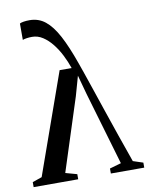

<svg xmlns="http://www.w3.org/2000/svg" viewBox="-94 -827 691 889"><g transform="rotate(-10 252.0 -382.0)"><path d="M107 -764.5Q149 -764.5 180.5 -739.2Q212 -714 239.8 -662Q267.5 -610 296 -529Q300 -518.5 311.5 -485Q323 -451.5 339.8 -402Q356.5 -352.5 376.8 -292.5Q397 -232.5 419.5 -167.5Q442 -102.5 464.5 -39L511.5 -23.5V0H354.5V-23.5L408.5 -39L307.5 -383L283 -472.5L257 -380.5L147 -39L201 -24V0H-8.5V-23.5L36 -39L204 -512.5H260.5Q250 -543.5 234.5 -574.2Q219 -605 198.8 -630.5Q178.5 -656 155 -671.2Q131.5 -686.5 105 -686.5Q92.5 -686.5 80 -684.8Q67.5 -683 60.5 -680V-757Q66.5 -760.5 78.8 -762.5Q91 -764.5 107 -764.5Z"/></g></svg>

Font: Merriweather 120pt
Style: Regular
Weight: 400
Version: Version 2.100